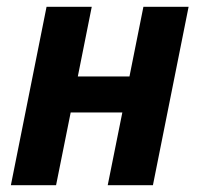

<svg xmlns="http://www.w3.org/2000/svg" viewBox="-20 -545 587 565"><path d="M12 0 117 -525H250L209 -320H361L402 -525H535L430 0H297L340 -214H188L145 0Z"/></svg>

Font: IBM Plex Sans Condensed
Style: Bold Italic
Weight: 700
Width: 3
Italic angle: -11.31°
Designer: Mike Abbink, Paul van der Laan, Pieter van Rosmalen
Foundry: Bold Monday
Version: Version 3.201